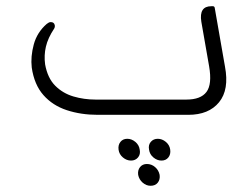

<svg xmlns="http://www.w3.org/2000/svg" viewBox="-20 -369 787 617"><path d="M585 0H294Q240 0 194.5 -15Q149 -30 119.5 -63.5Q90 -97 82 -152Q78 -187 88.5 -226Q99 -265 130 -292Q133 -294 136 -296Q139 -298 143 -298Q154 -298 156 -288Q157 -282 154 -277Q134 -247 127.5 -219Q121 -191 125 -162Q133 -118 157.5 -93.5Q182 -69 216 -59Q250 -49 287 -49H579Q625 -49 643.5 -73.5Q662 -98 652 -156L627 -299Q619 -349 659 -349H664Q669 -349 670 -344L703 -155Q717 -81 684 -40.5Q651 0 585 0ZM389 77Q403 77 415 87Q427 97 429 112Q432 127 423.5 137Q415 147 401 147Q387 147 375 137Q363 127 361 112Q359 97 367 87Q375 77 389 77ZM487 77Q501 77 513 87Q525 97 527 112Q529 127 521 137Q513 147 499 147Q485 147 473 137Q461 127 459 112Q456 97 464.5 87Q473 77 487 77ZM452 158Q467 158 478.5 168Q490 178 493 193Q495 208 487 218Q479 228 464 228Q450 228 438.5 218Q427 208 424 193Q422 178 430 168Q438 158 452 158Z"/></svg>

Font: Zain Light
Style: Italic
Weight: 300
Italic angle: -10°
Designer: Zain,Boutros
Foundry: Mobile Telecommunications Company (Zain), 2024
Version: Version 1.51; ttfautohint (v1.8.4)